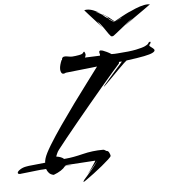

<svg xmlns="http://www.w3.org/2000/svg" viewBox="-142 -887 884 1001"><g transform="rotate(-5 300.0 -387.0)"><path d="M668 -834Q676 -834 680 -833Q670 -825 644.5 -807.5Q619 -790 591 -770Q563 -750 545 -736Q543 -735 550 -740.5Q557 -746 567 -754.5Q577 -763 584 -769Q565 -757 538 -734.5Q511 -712 491 -697L478 -687Q474 -684 469 -684Q464 -684 461 -687V-688Q460 -690 458 -692Q456 -694 454 -696Q443 -712 427.5 -734.5Q412 -757 398 -769Q404 -760 413 -747Q422 -734 420 -736Q410 -750 392 -769.5Q374 -789 358 -807Q342 -825 336 -832Q340 -833 343 -833.5Q346 -834 350 -834Q367 -834 385.5 -826.5Q404 -819 422 -807Q416 -810 409.5 -813.5Q403 -817 395 -819L419 -806Q427 -802 433 -796Q439 -790 451 -782Q457 -780 461 -776Q460 -775 460 -774.5Q460 -774 464 -771Q469 -767 475 -764Q481 -761 485 -757Q486 -757 486 -757.5Q486 -758 487 -758Q481 -763 474.5 -767.5Q468 -772 461 -776Q461 -779 458 -781Q450 -789 441.5 -794.5Q433 -800 424 -805Q435 -801 446 -793Q462 -783 469 -776.5Q476 -770 483 -765Q484 -765 485.5 -763.5Q487 -762 489 -760Q491 -762 493.5 -763Q496 -764 497 -765Q504 -769 518.5 -777Q533 -785 549.5 -793.5Q566 -802 577 -806Q604 -819 627.5 -826.5Q651 -834 668 -834ZM526 -777 490 -758 519 -772Q524 -774 524.5 -775Q525 -776 526 -777ZM254 60Q254 55 261 46.5Q268 38 279 26Q304 -2 319 -21.5Q334 -41 337 -46Q326 -34 311.5 -15.5Q297 3 278 22Q290 8 301 -8Q312 -24 319 -35Q326 -46 325 -46L169 -36Q167 -34 167 -33Q171 -33 180 -33.5Q189 -34 195.5 -34.5Q202 -35 196 -34L165 -31Q148 -8 103 9Q87 6 78.5 -3.5Q70 -13 66 -25Q62 -25 58.5 -24.5Q55 -24 52 -24Q41 -24 16.5 -21Q-8 -18 -32 -15.5Q-56 -13 -64 -12Q-66 -12 -67.5 -11.5Q-69 -11 -71 -11Q-83 -11 -83 -18Q-83 -25 -68.5 -34.5Q-54 -44 -35 -47Q-27 -49 1.5 -51.5Q30 -54 64 -58Q64 -65 65.5 -71Q67 -77 68 -81Q75 -104 101.5 -147.5Q128 -191 165.5 -245Q203 -299 243 -354Q283 -409 319 -456.5Q355 -504 377 -534L212 -516Q205 -512 199 -512Q192 -512 188 -519.5Q184 -527 184 -537Q184 -548 187.5 -560.5Q191 -573 196 -584H198Q198 -601 215 -601Q223 -601 232.5 -599Q242 -597 252 -597Q269 -598 288 -601.5Q307 -605 310 -611Q314 -617 316 -617Q319 -617 322 -607Q323 -605 323 -601Q323 -594 318 -586L397 -589Q398 -592 398 -595Q397 -598 396 -601.5Q395 -605 395 -608Q395 -616 404 -616Q406 -616 414 -614Q422 -611 434 -605.5Q446 -600 458 -592H475L490 -593Q553 -597 587 -604Q621 -611 635.5 -618Q650 -625 653 -630.5Q656 -636 658 -637Q662 -639 663 -639Q666 -639 666 -636Q666 -630 659 -623Q656 -619 662 -614Q668 -609 675.5 -603.5Q683 -598 683 -592Q683 -586 670.5 -579.5Q658 -573 626 -566.5Q594 -560 533 -552Q532 -552 518.5 -539.5Q505 -527 486.5 -508Q468 -489 449.5 -470.5Q431 -452 418 -439Q405 -426 403 -426Q402 -426 412.5 -438.5Q423 -451 439 -469.5Q455 -488 471.5 -506.5Q488 -525 498.5 -537Q509 -549 508 -549L493 -548Q493 -543 492 -540Q480 -527 454.5 -497.5Q429 -468 395 -428Q361 -388 324 -343.5Q287 -299 251.5 -256Q216 -213 187.5 -177.5Q159 -142 142 -120Q134 -110 129.5 -98.5Q125 -87 124 -85Q152 -81 164 -69L175 -70Q211 -73 263 -86Q315 -99 370 -99H371Q376 -99 381.5 -95Q387 -91 389 -91Q397 -91 402 -80Q407 -69 407 -64Q407 -60 392.5 -46.5Q378 -33 356 -15Q334 3 311.5 20Q289 37 272.5 48.5Q256 60 254 60Z"/></g></svg>

Font: Smooch
Style: Regular
Weight: 400
Designer: Robert E. Leuschke
Foundry: Robert E. Leuschke
Version: Version 1.010; ttfautohint (v1.8.3)